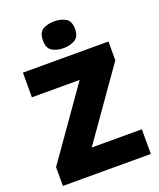

<svg xmlns="http://www.w3.org/2000/svg" viewBox="-167 -1039 946 1141"><g transform="rotate(-20 305.5 -468.5)"><path d="M586 0H30V-119L339 -558H37V-714H578V-595L269 -156H586ZM315 -937Q356 -937 386.5 -920Q417 -903 417 -852Q417 -803 386.5 -785.5Q356 -768 315 -768Q273 -768 243.5 -785.5Q214 -803 214 -852Q214 -903 243.5 -920Q273 -937 315 -937Z"/></g></svg>

Font: Noto Sans Armenian Black
Style: Regular
Weight: 900
Version: Version 2.007